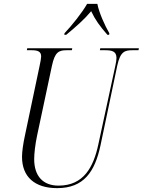

<svg xmlns="http://www.w3.org/2000/svg" viewBox="-20 -964 739 994"><path d="M314 -792 313 -784H323C375 -827 415 -862 452 -906C472 -863 497 -828 536 -784H545L546 -792C524 -829 492 -900 484 -944H431C405 -898 352 -832 314 -792ZM276 10C414 10 471 -75 500 -210L587 -624C603 -698 626 -704 667 -704H697L699 -714H499L497 -704H523C559 -704 583 -699 583 -664C583 -654 581 -641 577 -623L489 -216C464 -100 414 -3 283 -3C203 -3 157 -52 157 -140C157 -168 162 -215 172 -262L249 -624C264 -694 284 -704 325 -704H352L354 -714H121L119 -704H144C176 -704 193 -697 193 -672C193 -663 190 -646 185 -623L109 -262C100 -221 94 -179 94 -152C94 -49 159 10 276 10Z"/></svg>

Font: Noto Serif Display Condensed Light
Style: Italic
Weight: 300
Width: 3
Italic angle: -12°
Designer: Monotype Design Team
Foundry: Monotype Imaging Inc.
Version: Version 2.009